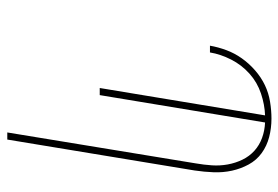

<svg xmlns="http://www.w3.org/2000/svg" viewBox="-142 -642 783 540"><g transform="rotate(90 250.0 -371.5)"><path d="M372 0H352L439 -530Q443 -553 444.5 -575.5Q446 -598 442 -620Q438 -642 428.5 -661.5Q419 -681 403.5 -695Q388 -709 367.5 -716.5Q347 -724 324 -725L247 -260H227L304 -725Q274 -724 242.5 -713.5Q211 -703 186.5 -681Q162 -659 147 -629.5Q132 -600 127 -570H108Q112 -593 120.5 -616Q129 -639 143.5 -659.5Q158 -680 177.5 -697Q197 -714 219 -724.5Q241 -735 265.5 -739Q290 -743 313 -743Q340 -743 365 -736.5Q390 -730 410 -715.5Q430 -701 442 -679Q454 -657 459.5 -632Q465 -607 464 -580.5Q463 -554 459 -527Z"/></g></svg>

Font: Iosevka Term Curly Thin
Style: Italic
Weight: 100
Italic angle: -9°
Designer: Belleve Invis
Foundry: Belleve Invis
Version: Version 32.3.0